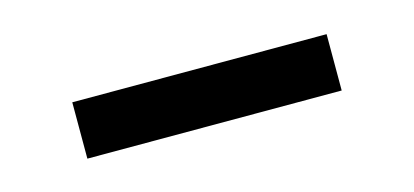

<svg xmlns="http://www.w3.org/2000/svg" viewBox="-26 -399 511 237"><g transform="rotate(-15 229.5 -280.0)"><path d="M67 -316H392V-244H67Z"/></g></svg>

Font: Encode Sans
Style: Regular
Weight: 400
Designer: Pablo Impallari, Andres Torresi
Foundry: Pablo Impallari, Andres Torresi
Version: Version 1.000; ttfautohint (v1.00) -l 8 -r 50 -G 200 -x 14 -